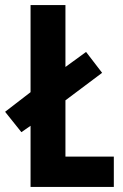

<svg xmlns="http://www.w3.org/2000/svg" viewBox="-39 -734 483 754"><path d="M81 0H408V-119H218V-340L362 -448L299 -530L218 -471V-714H81V-372L-19 -295L45 -215L81 -240Z"/></svg>

Font: Noto Sans Lao Looped ExtraCondensed
Style: Bold
Weight: 700
Width: 2
Designer: Mark Frömberg, Ben Mitchell
Foundry: The Fontpad Ltd
Version: Version 1.002